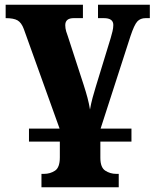

<svg xmlns="http://www.w3.org/2000/svg" viewBox="-20 -556 657 815"><path d="M103 45V-10H233L81 -433Q71 -460 54.5 -469.5Q38 -479 4 -479V-536H332V-479H293Q257 -479 257 -449Q257 -436 261 -422.5Q265 -409 268 -402L335 -196Q345 -165 351.5 -140.5Q358 -116 362 -91Q366 -115 373 -141Q380 -167 386 -186L450 -395Q454 -409 457.5 -423Q461 -437 461 -450Q461 -479 421 -479H396V-536H616V-479H598Q576 -479 563 -465Q550 -451 534 -403L407 -10H538V45H406V114Q406 155 427 168.5Q448 182 473 182H484V239H156V182H167Q193 182 213.5 168.5Q234 155 234 112V45Z"/></svg>

Font: Noto Serif ExtraBold
Style: Regular
Weight: 800
Designer: Monotype Design Team
Foundry: Monotype Imaging Inc.
Version: Version 2.014